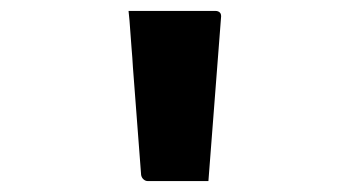

<svg xmlns="http://www.w3.org/2000/svg" viewBox="-20 -770 640 351"><path d="M361 -439Q333 -439 306 -439Q279 -439 250 -439Q246 -439 242.5 -442Q239 -445 238 -450L223 -647Q222 -665 220.5 -682Q219 -699 218 -715.5Q217 -732 215 -750Q259 -750 298.5 -750Q338 -750 374 -750Q379 -750 382 -747Q385 -744 384 -737Z"/></svg>

Font: Recursive Monospace
Style: Bold
Weight: 700
Version: Version 1.047